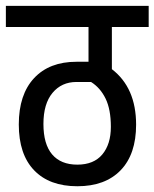

<svg xmlns="http://www.w3.org/2000/svg" viewBox="-32 -701 534 664"><path d="M354.9 -607.7V-461.8Q438.7 -397.5 438.7 -269.8Q438.7 -167.7 385.3 -112.3Q331.9 -56.9 235.4 -56.9Q139 -56.9 86 -112.1Q33 -167.2 33 -270.6Q33 -374 85.8 -430.7Q138.6 -487.4 232.4 -487.4H274.1V-607.7H-11.7V-680.7H482.2V-607.7ZM282.8 -417.5H232.4Q181.1 -417.5 149.7 -379.9Q118.2 -342.3 118.2 -272.4Q118.2 -202.4 148.3 -167Q178.5 -131.6 235.4 -131.6Q292.4 -131.6 321.9 -167Q351.4 -202.4 351.4 -262.4Q351.4 -322.3 333.2 -359.9Q314.9 -397.5 282.8 -417.5Z"/></svg>

Font: Puralecka Narrow
Style: Regular
Weight: 400
Designer: Hector Gatti, Marcela Romero, Pablo Cosgaya and Nicolas Silva
Version: Version 1.004;PS 001.004;hotconv 1.0.70;makeotf.lib2.5.58329